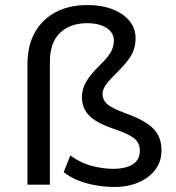

<svg xmlns="http://www.w3.org/2000/svg" viewBox="-20 -733 700 762"><path d="M434 9Q398 9 360.5 2.5Q323 -4 290 -17Q257 -30 233 -50L259 -116Q300 -86 344.5 -74.5Q389 -63 429 -63Q479 -63 507 -81Q535 -99 535 -135Q535 -166 512.5 -184Q490 -202 433 -221Q386 -237 358 -255Q330 -273 317.5 -296Q305 -319 305 -347Q305 -378 321 -407Q337 -436 378 -476Q406 -503 419 -525Q432 -547 432 -572Q432 -594 418 -609.5Q404 -625 380.5 -633Q357 -641 327 -641Q258 -641 218 -602.5Q178 -564 178 -487V0H89V-478Q89 -552 118.5 -604.5Q148 -657 201.5 -685Q255 -713 328 -713Q383 -713 426 -696.5Q469 -680 493.5 -650.5Q518 -621 518 -581Q518 -557 511 -536Q504 -515 488 -494Q472 -473 447 -448Q417 -419 402 -399Q387 -379 387 -360Q387 -345 395 -332Q403 -319 423.5 -307.5Q444 -296 479 -283Q555 -256 588 -223Q621 -190 621 -136Q621 -93 597 -60.5Q573 -28 531 -9.5Q489 9 434 9Z"/></svg>

Font: Nunito Sans 8pt
Style: Regular
Weight: 400
Version: Version 3.101;gftools[0.9.27]